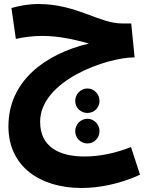

<svg xmlns="http://www.w3.org/2000/svg" viewBox="-20 -543 748 957"><path d="M387 394C471 394 575 375 678 328L633 190C554 221 476 237 401 237C276 237 180 190 180 64C180 -141 511 -257 651 -257L634 -426H589C473 -426 362 -523 171 -523C122 -523 76 -514 37 -503L59 -349C93 -357 141 -364 191 -364C279 -364 362 -343 423 -326C205 -274 22 -139 22 87C22 286 178 394 387 394ZM416 20C449 20 476 -6 476 -40C476 -74 449 -102 416 -102C382 -102 355 -74 355 -40C355 -6 382 20 416 20ZM416 172C449 172 476 145 476 111C476 77 449 49 416 49C382 49 355 77 355 111C355 145 382 172 416 172Z"/></svg>

Font: Noto Sans Arabic ExtBd
Style: Regular
Weight: 800
Designer: Monotype Design Team, Nadine Chahine, Nizar Qandah and Khaled Hosny
Foundry: Monotype Imaging Inc.
Version: Version 2.012